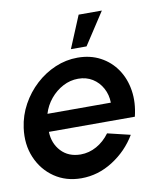

<svg xmlns="http://www.w3.org/2000/svg" viewBox="-89 -767 729 847"><g transform="rotate(-10 275.5 -343.5)"><path d="M208 13Q139 13 87.2 -22.5Q35.5 -58 10.2 -117.8Q-15 -177.5 -5 -250Q2.5 -305 28.8 -352.8Q55 -400.5 94.5 -436.8Q134 -473 182.2 -493.5Q230.5 -514 282 -514Q339.5 -514 384 -490.2Q428.5 -466.5 456.8 -424.8Q485 -383 493.2 -328.8Q501.5 -274.5 486.5 -213.5H101.5Q103 -161.5 135.5 -126.5Q168 -91.5 222.5 -91Q260.5 -91 294.5 -110Q328.5 -129 353 -162.5L455 -138Q415.5 -71.5 349.2 -29.2Q283 13 208 13ZM109 -293H393Q392.5 -328.5 376.5 -358Q360.5 -387.5 332.8 -404.8Q305 -422 269 -422Q233 -422 200.8 -405Q168.5 -388 144.2 -358.8Q120 -329.5 109 -293ZM260.5 -556 320.5 -700H424.5L330.5 -556Z"/></g></svg>

Font: Urbanist SemiBold
Style: Italic
Weight: 600
Italic angle: -8°
Designer: Corey Hu
Foundry: Corey Hu
Version: Version 1.321; ttfautohint (v1.8.4.7-5d5b)